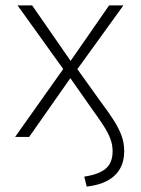

<svg xmlns="http://www.w3.org/2000/svg" viewBox="-20 -507 522 711"><path d="M301 184 292 147Q346 139 371.5 117.5Q397 96 397 53Q397 29 388.5 6.5Q380 -16 363.5 -41.5Q347 -67 323 -100L236 -224H245L88 0H36L223 -264V-239L45 -487H99L246 -275H237L384 -487H437L260 -242V-260L356 -126Q384 -89 402.5 -59.5Q421 -30 430.5 -3.5Q440 23 440 53Q440 91 424 118.5Q408 146 377 162.5Q346 179 301 184Z"/></svg>

Font: Nunito Sans 10pt SemiCondensed ExtraLight
Style: Regular
Weight: 250
Width: 4
Designer: Vernon Adams
Foundry: Vernon Adams
Version: Version 3.101;gftools[0.9.27]